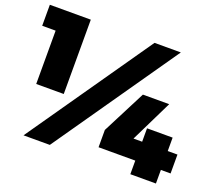

<svg xmlns="http://www.w3.org/2000/svg" viewBox="-119 -861 1147 1022"><g transform="rotate(20 454.5 -350.5)"><path d="M-1 -701H231V-280H75V-582H-1ZM592 -701H741L254 0H105ZM628 -421H777L661 -184H710V-260H855V-184H910V-77H855V0H710V-77H502V-175Z"/></g></svg>

Font: Alexandria Black
Style: Regular
Weight: 900
Designer: Mohamed Gaber
Foundry: Kief Type Foundry
Version: Version 5.100